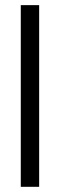

<svg xmlns="http://www.w3.org/2000/svg" viewBox="-20 -720 231 740"><path d="M60.1 0V-700.2H130.9V0Z"/></svg>

Font: LT Superior
Style: Regular
Weight: 400
Designer: Daniel Lyons
Foundry: LyonsType
Version: Version 1.000